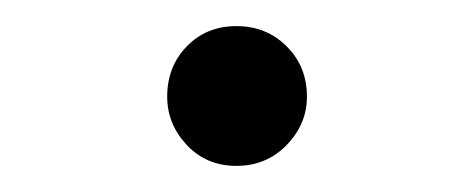

<svg xmlns="http://www.w3.org/2000/svg" viewBox="-20 -433 363 147"><path d="M161 -306Q138 -306 123 -322Q108 -338 108 -359Q108 -382 123 -397.5Q138 -413 161 -413Q184 -413 199.5 -397.5Q215 -382 215 -359Q215 -338 199.5 -322Q184 -306 161 -306Z"/></svg>

Font: Noto Serif JP ExtraLight ExtraLight
Style: Regular
Weight: 250
Version: Version 2.003-H1;hotconv 1.1.1;makeotfexe 2.6.0